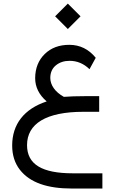

<svg xmlns="http://www.w3.org/2000/svg" viewBox="-20 -726 678 1085"><path d="M363.3 -562 435.1 -633.8 363.3 -705.6 291.5 -633.8ZM48.8 96.2C48.8 150.4 63.5 196.3 92.3 233.4C149.9 307.1 249.5 339.4 385.7 339.4H558.6V253.4H391.6C217.8 253.4 132.8 203.1 132.8 94.2C132.8 -27.3 241.2 -94.2 450.7 -94.2H540.5V-182.6H458.5C412.1 -182.6 373 -181.2 341.3 -178.7H340.8C290.5 -206.5 264.2 -246.1 264.2 -285.6C264.2 -315.9 274.9 -339.8 295.9 -356.9C316.9 -374 342.8 -382.3 373.5 -382.3C415.5 -382.3 453.1 -366.7 485.8 -335L521 -399.4C481.4 -448.2 431.6 -472.7 371.6 -472.7C314.5 -472.7 268.6 -455.6 232.9 -420.9C197.3 -386.2 179.2 -340.8 178.7 -284.7C178.7 -234.4 200.2 -190.9 242.7 -153.8L243.7 -152.8C115.2 -110.4 48.8 -22.9 48.8 96.2Z"/></svg>

Font: Shabnam
Style: Regular
Weight: 400
Foundry: DejaVu fonts team - Redesigned by Saber Rastikerdar - Based on Vazir font
Version: Version 5.0.1